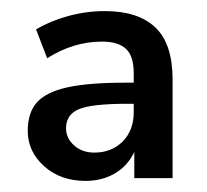

<svg xmlns="http://www.w3.org/2000/svg" viewBox="-20 -737 373 346"><path d="M291 -594V-416H222V-463Q210 -438 187 -424.5Q164 -411 134 -411Q89 -411 59.5 -437.5Q30 -464 30 -501Q30 -534 46.5 -552.5Q63 -571 101 -579.5Q139 -588 205 -588H221V-605Q221 -636 207 -649Q193 -662 164 -662Q112 -662 65 -632L45 -684Q70 -699 102.5 -708Q135 -717 169 -717Q229 -717 260 -687.5Q291 -658 291 -594ZM221 -535V-550H211Q144 -550 121.5 -540Q99 -530 99 -506Q99 -488 113.5 -475Q128 -462 150 -462Q181 -462 201 -482Q221 -502 221 -535Z"/></svg>

Font: Muli
Style: Regular
Weight: 400
Designer: Vernon Adams
Foundry: Vernon Adams
Version: Version 2.000